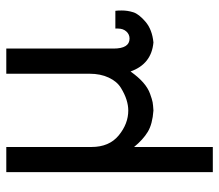

<svg xmlns="http://www.w3.org/2000/svg" viewBox="-62 -422 680 595"><g transform="rotate(-90 277.5 -125.0)"><path d="M41 195V-445H119V-181Q119 -126 155 -96.5Q191 -67 232 -67Q248 -67 265.5 -72.5Q283 -78 302.5 -90Q322 -102 334 -127.5Q346 -153 346 -187V-445H424V-113Q424 -63 455 -63Q468 -63 477 -73Q486 -83 486 -99V-107H541Q542 -100 542 -87Q542 -69 536.5 -51.5Q531 -34 507 -13.5Q483 7 443 11Q376 5 353 -60Q336 -36 319 -21Q302 -6 284 0.5Q266 7 257.5 8.5Q249 10 232 11Q190 8 166 -6.5Q142 -21 119 -49V195Z"/></g></svg>

Font: CMU Sans Serif
Style: Medium
Weight: 500
Version: Version 0.7.0